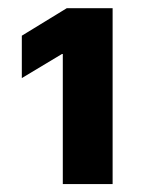

<svg xmlns="http://www.w3.org/2000/svg" viewBox="-20 -820 366 476"><path d="M135.7 -363.6V-686.1H133.5L34.1 -626.4V-731.5L145.6 -799.7H259.2V-363.6Z"/></svg>

Font: Karasuma Gothic
Style: Black
Weight: 900
Designer: Rasmus Andersson / Ryoko Nishizuka
Foundry: Genbu
Version: Version 1.00